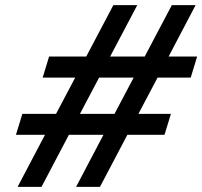

<svg xmlns="http://www.w3.org/2000/svg" viewBox="-20 -727 787 747"><path d="M620 -202.5H475.5L369 0H276L382.5 -202.5H248L141.5 0H48.5L155 -202.5H42L67 -284H198L272.5 -425H146L171 -507H315.5L421 -707H514L408.5 -507H543L648.5 -707H741L636 -507H747L722 -425H593L518.5 -284H645ZM291 -284H425.5L500 -425H365.5Z"/></svg>

Font: Newsreader Caption
Style: Bold Italic
Weight: 700
Italic angle: -17°
Designer: Hugues Gentile
Foundry: Production Type
Version: Version 1.001